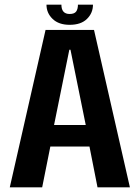

<svg xmlns="http://www.w3.org/2000/svg" viewBox="-20 -804 600 824"><path d="M22 0 175.5 -675.5H383.5L537.5 0H398.5L364 -175H196L161 0ZM212 -267.5H348L282.5 -590.5H277.5ZM279 -697.5Q232 -697.5 205.8 -722.8Q179.5 -748 179.5 -784H243.5Q243.5 -744 279 -744Q299 -744 306.8 -754.5Q314.5 -765 314.5 -784H379Q379 -748 353.2 -722.8Q327.5 -697.5 279 -697.5Z"/></svg>

Font: Anybody SemiBold
Style: Regular
Weight: 600
Designer: Tyler Finck
Foundry: Etcetera Type Company
Version: Version 1.010; ttfautohint (v1.8.3) -l 8 -r 50 -G 200 -x 14 